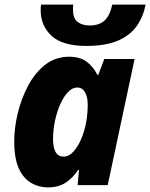

<svg xmlns="http://www.w3.org/2000/svg" viewBox="-20 -806 654 836"><path d="M188 10Q149 10 115.5 -9.5Q82 -29 62 -72.5Q42 -116 42 -190Q42 -250 57.5 -314Q73 -378 103 -434Q133 -490 177.5 -524.5Q222 -559 281 -559Q328 -559 357 -537.5Q386 -516 404 -480H408L434 -549H566L449 0H318L324 -66H320Q298 -32 266.5 -11Q235 10 188 10ZM257 -124Q280 -124 300 -146Q320 -168 334.5 -203Q349 -238 356 -277Q362 -316 362 -351Q362 -384 350 -404.5Q338 -425 316 -425Q295 -425 276 -405Q257 -385 242.5 -352.5Q228 -320 219.5 -280.5Q211 -241 211 -201Q211 -124 257 -124ZM356 -606Q252 -606 204.5 -650Q157 -694 157 -762Q157 -774 159 -786H299Q298 -778 298 -772.5Q298 -767 298 -761Q298 -726 318 -710.5Q338 -695 372 -695Q410 -695 434 -715.5Q458 -736 469 -786H614Q604 -734 575.5 -693Q547 -652 493.5 -629Q440 -606 356 -606Z"/></svg>

Font: Noto Sans Disp ExtBd
Style: Italic
Weight: 800
Italic angle: -12°
Designer: Monotype Design Team
Foundry: Monotype Imaging Inc.
Version: Version 2.000;GOOG;noto-source:20170915:90ef993387c0